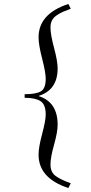

<svg xmlns="http://www.w3.org/2000/svg" viewBox="-20 -750 460 966"><path d="M104 -276Q160 -276 185 -290Q210 -304 210 -354Q210 -385 192 -455Q174 -525 174 -562Q174 -681 324 -730L336 -706Q311 -697 296.5 -690.5Q282 -684 265.5 -673Q249 -662 241.5 -647Q234 -632 234 -612Q234 -576 252 -509Q270 -442 270 -406Q270 -298 176 -268V-266Q270 -236 270 -122Q270 -86 252 -22Q234 42 234 78Q234 116 259.5 135Q285 154 336 172L324 196Q174 147 174 28Q174 -9 192 -76Q210 -143 210 -174Q210 -224 184 -241Q158 -258 104 -258Z"/></svg>

Font: Old Standard TT
Style: Regular
Weight: 400
Designer: Alexey Kryukov <alexios@thessalonica.org.ru>
Version: Version 2.2